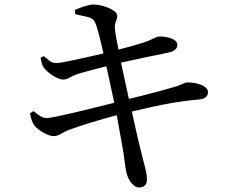

<svg xmlns="http://www.w3.org/2000/svg" viewBox="-20 -787 1040 852"><path d="M113 -284C118 -260 123 -244 131 -232C146 -211 193 -182 219 -183C242 -183 254 -199 290 -212C340 -231 428 -257 498 -276L520 -154C531 -98 536 -38 541 -21C548 10 572 46 598 45C623 45 632 28 632 10C632 -21 623 -45 611 -94C601 -132 584 -204 565 -292C703 -325 770 -337 866 -346C896 -349 903 -365 903 -379C903 -404 856 -423 808 -421C799 -420 792 -414 766 -405C729 -393 631 -367 552 -348L517 -509C578 -523 669 -542 725 -553C754 -559 767 -570 767 -589C767 -615 715 -627 684 -625C675 -625 656 -611 614 -597C582 -587 546 -577 506 -567C498 -605 493 -630 490 -659C487 -689 502 -698 500 -719C499 -742 437 -767 394 -767C377 -767 339 -755 312 -743L314 -724C357 -713 389 -713 400 -691C412 -670 425 -610 439 -550C357 -531 253 -507 230 -507C206 -507 193 -523 175 -538L160 -531C164 -510 166 -499 176 -485C192 -463 237 -434 259 -434C280 -434 289 -445 317 -456C353 -468 402 -480 452 -493L487 -331C383 -305 216 -263 187 -263C170 -263 155 -272 129 -294Z"/></svg>

Font: Noto Serif HK Medium
Style: Regular
Weight: 500
Designer: Ryoko NISHIZUKA 西塚涼子 (kana & ideographs); Frank Grießhammer (Latin, Greek & Cyrillic); Wenlong ZHANG 张文龙 (bopomofo); San
Foundry: Adobe
Version: Version 2.001;hotconv 1.1.0;makeotfexe 2.6.0